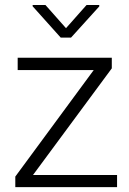

<svg xmlns="http://www.w3.org/2000/svg" viewBox="-20 -764 526 784"><path d="M114.7 -49.3H458V0H42.5V-43L362.8 -478H52.2V-528.3H436.5V-484.9ZM249.5 -648.9 333.5 -743.7H385.3V-737.8L270 -610.4H228L113.3 -738.3V-743.7H165.5Z"/></svg>

Font: RobotoInd Light
Style: Regular
Weight: 300
Designer: Google
Version: Version 2.001151; 2014